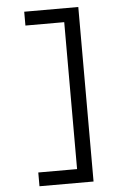

<svg xmlns="http://www.w3.org/2000/svg" viewBox="-62 -836 725 1052"><g transform="rotate(-5 300.0 -310.0)"><path d="M409.2 -790V169.9H111.8V94.2H325.2V-713.9H111.8V-790Z"/></g></svg>

Font: CommitMono
Style: Regular
Weight: 400
Monospace: yes
Designer: Eigil Nikolajsen
Foundry: Eigil Nikolajsen
Version: Version 1.143